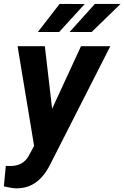

<svg xmlns="http://www.w3.org/2000/svg" viewBox="-47 -770 650 1004"><path d="M316.9 -602.5H432.1L583.5 -749.5H449.2ZM150.9 -602.5H262.2L396 -749L264.6 -749.5ZM187.5 -528.3H44.9L131.3 -7.3L101.1 48.8C81.1 81.5 49.8 98.1 7.3 98.1C5.9 98.1 3.9 98.1 2.4 98.1L-16.6 97.2L-26.9 204.6C2 211.4 24.4 214.8 39.6 214.8C117.7 214.8 176.3 172.9 220.7 79.6L529.8 -528.3H376.5L225.6 -201.2Z"/></svg>

Font: Roboto
Style: Bold Italic
Weight: 700
Italic angle: -12°
Designer: Google
Version: Version 2.137; 2017